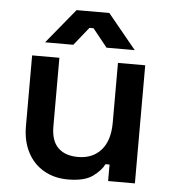

<svg xmlns="http://www.w3.org/2000/svg" viewBox="-51 -745 718 800"><g transform="rotate(5 307.5 -345.0)"><path d="M262 8Q205 8 161 -17.5Q117 -43 93 -89.5Q69 -136 69 -198V-494H183V-207Q183 -147 212.5 -118Q242 -89 296 -89Q357 -89 392.5 -129Q428 -169 428 -244V-494H542V0H430V-69H413Q400 -42 365.5 -17Q331 8 262 8ZM118 -553 237 -698H374L493 -553H375L314 -629H297L236 -553Z"/></g></svg>

Font: Space Grotesk SemiBold
Style: Regular
Weight: 600
Designer: Florian Karsten
Foundry: Florian Karsten
Version: Version 2.000